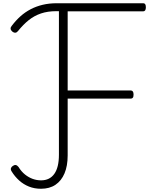

<svg xmlns="http://www.w3.org/2000/svg" viewBox="-20 -1148 950 1186"><path d="M233 18Q193 18 159 4.5Q125 -9 98 -33.5Q71 -58 52 -89Q45 -100 47.5 -108.5Q50 -117 59 -123Q69 -130 77.5 -128.5Q86 -127 94 -117Q112 -88 134.5 -70Q157 -52 182 -43Q207 -34 234 -34Q287 -34 315.5 -74Q344 -114 344 -192V-1079H328Q275 -1079 233.5 -1065Q192 -1051 158 -1024Q124 -997 91 -956Q84 -947 75 -946Q66 -945 55 -954Q46 -962 45.5 -971Q45 -980 53 -989Q78 -1022 106.5 -1047.5Q135 -1073 169.5 -1091Q204 -1109 244 -1118.5Q284 -1128 332 -1128H865Q873 -1128 877 -1122Q881 -1116 881 -1103Q881 -1091 877 -1084.5Q873 -1078 865 -1078H398V-589H789Q796 -589 800.5 -583Q805 -577 805 -564Q805 -550 800.5 -544.5Q796 -539 789 -539H398V-188Q398 -123 378.5 -77Q359 -31 322.5 -6.5Q286 18 233 18Z"/></svg>

Font: Playwrite CL ExtraLight
Style: Regular
Weight: 200
Designer: Veronika Burian, José Scaglione
Foundry: TypeTogether
Version: Version 1.002